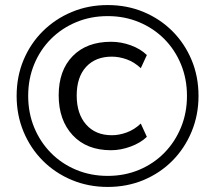

<svg xmlns="http://www.w3.org/2000/svg" viewBox="-20 -734 855 763"><path d="M407.8 8.9Q331.7 8.9 265.5 -18.6Q199.4 -46.2 150.3 -95.3Q101.2 -144.4 73.6 -210.5Q46.1 -276.7 46.1 -352.8Q46.1 -430 73.6 -495.7Q101.2 -561.4 150.3 -610.1Q199.5 -658.8 265.1 -686.3Q330.8 -713.9 408 -713.9Q485.2 -713.9 550.9 -686.3Q616.5 -658.8 665.2 -610.1Q713.8 -561.4 741.4 -495.7Q768.9 -430 768.9 -352.8Q768.9 -276.7 741.3 -210.5Q713.8 -144.4 665.1 -95.3Q616.4 -46.2 550.7 -18.6Q485 8.9 407.8 8.9ZM421.2 -137Q324.4 -137 268.8 -196.8Q213.2 -256.6 213.2 -355.3Q213.2 -454 268.8 -511Q324.4 -568 421.2 -568Q461.2 -568 499.9 -553.9Q538.6 -539.8 563.6 -515.2L539.5 -463Q513.8 -487.3 483.7 -498.1Q453.5 -508.9 424.5 -508.9Q359.4 -508.9 322.1 -468.2Q284.8 -427.6 284.8 -354.3Q284.8 -281.9 322.1 -239.3Q359.4 -196.6 424.5 -196.6Q453.5 -196.6 483.7 -207.7Q513.8 -218.7 539.5 -243L563.6 -190.2Q538.6 -166.1 499.2 -151.6Q459.7 -137 421.2 -137ZM408 -35Q475.1 -35 532.7 -59.1Q590.2 -83.1 632.8 -126.4Q675.4 -169.8 699.2 -227.6Q723 -285.4 723 -353Q723 -420.6 699.2 -478.4Q675.4 -536.2 632.8 -579.1Q590.2 -621.9 532.7 -645.9Q475.1 -670 408.2 -670Q340.4 -670 282.8 -645.9Q225.2 -621.9 182.4 -579.1Q139.6 -536.2 115.8 -478.4Q92 -420.6 92 -353Q92 -285.4 115.8 -227.6Q139.6 -169.8 182.4 -126.4Q225.2 -83.1 282.9 -59.1Q340.6 -35 408 -35Z"/></svg>

Font: Mulish ExtraLight
Style: Regular
Weight: 200
Designer: Vernon Adams
Foundry: Vernon Adams
Version: Version 3.603